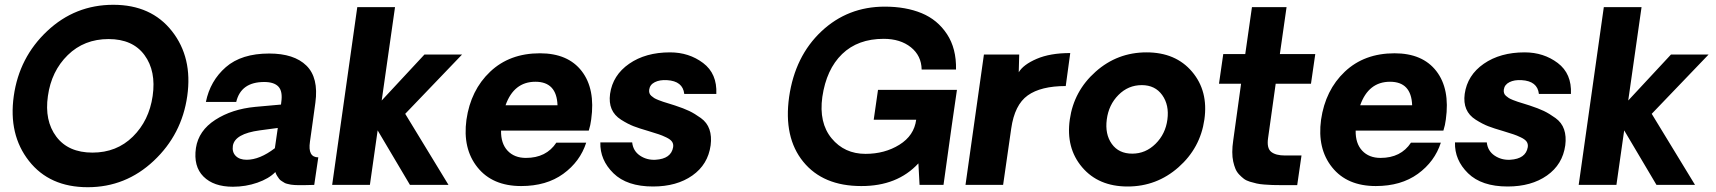

<svg xmlns="http://www.w3.org/2000/svg" viewBox="-20 -780 7240 810"><path d="M350.1 9.8Q189 9.8 102.1 -101.1Q15.1 -211.9 38.1 -375Q61 -538.1 179 -648.9Q296.9 -759.8 458 -759.8Q618.2 -759.8 705.6 -648.4Q793 -537.1 770 -375Q747.1 -212.9 628.7 -101.6Q510.3 9.8 350.1 9.8ZM624 -375Q639.2 -480 589.6 -547.6Q540 -615.2 438 -615.2Q335 -615.2 265.9 -547.6Q196.8 -480 182.1 -375Q167 -271 217.5 -203.6Q268.1 -136.2 370.1 -136.2Q472.2 -136.2 540.5 -203.6Q608.9 -271 624 -375Z M962.4 7.8Q881.3 7.8 838.4 -35.2Q795.4 -78.1 806.6 -155.8Q817.9 -229 888.2 -274.4Q958.5 -319.8 1056.6 -329.1L1165.5 -338.9L1166.5 -348.1Q1173.3 -394 1155 -414.1Q1136.7 -434.1 1094.7 -434.1Q996.6 -434.1 976.6 -350.1H848.6Q866.7 -439 932.6 -496.6Q998.5 -554.2 1115.7 -554.2Q1220.7 -554.2 1272.7 -503.2Q1324.7 -452.1 1310.5 -347.2Q1306.6 -319.3 1299.1 -264.2Q1291.5 -209 1287.6 -182.1Q1277.8 -116.2 1322.8 -116.2L1305.7 0Q1300.8 0 1287.1 0.5Q1273.4 1 1265.6 1Q1264.6 1 1252.2 1Q1239.7 1 1236.6 1Q1233.4 1 1222.4 0.5Q1211.4 0 1207.5 -1Q1203.6 -2 1194.1 -3.9Q1184.6 -5.9 1180.7 -8.5Q1176.8 -11.2 1169.2 -15.6Q1161.6 -20 1157.7 -25.4Q1153.8 -30.8 1149.2 -37.8Q1144.5 -44.9 1141.6 -54.2Q1114.7 -26.4 1065.7 -9.3Q1016.6 7.8 962.4 7.8ZM1020.5 -106Q1075.7 -106 1139.6 -154.8L1151.9 -240.2L1075.7 -230Q970.7 -215.8 962.4 -165Q958.5 -138.2 974.6 -122.1Q990.7 -106 1020.5 -106Z M1381.3 0 1487.3 -750H1646.5L1590.3 -356L1770.5 -549.8H1929.2L1689.5 -299.8L1872.1 0H1709.5L1573.2 -230L1540.5 0Z M2474.1 -275.9Q2471.2 -252 2463.9 -229H2093.8Q2092.8 -174.8 2121.3 -144.3Q2149.9 -113.8 2198.7 -113.8Q2284.7 -113.8 2327.1 -178.2H2453.1Q2427.2 -98.1 2356.2 -46.6Q2285.2 4.9 2178.7 4.9Q2057.6 4.9 1994.4 -74Q1931.2 -152.8 1947.8 -274.9Q1965.8 -399.9 2047.9 -477.5Q2129.9 -555.2 2257.8 -555.2Q2376 -555.2 2434.1 -480Q2492.2 -404.8 2474.1 -275.9ZM2238.8 -435.1Q2147.9 -435.1 2112.8 -335.9H2332Q2328.6 -435.1 2238.8 -435.1Z M2734.9 6.8Q2625 6.8 2567.9 -49.1Q2510.7 -105 2512.7 -179.2H2647Q2650.9 -143.1 2679.9 -123.5Q2709 -104 2745.6 -106Q2811.5 -109.9 2819.8 -159.2Q2821.8 -172.4 2815.2 -182.1Q2808.6 -191.9 2790.8 -200.4Q2772.9 -209 2759.3 -213.4Q2745.6 -217.8 2715.8 -227.1Q2676.8 -238.3 2652.8 -247.6Q2628.9 -256.8 2600.3 -274.9Q2571.8 -293 2560.3 -320.1Q2548.8 -347.2 2553.7 -383.8Q2564.9 -462.9 2634.3 -511Q2703.6 -559.1 2806.6 -559.1Q2886.7 -559.1 2946.3 -514.2Q3005.9 -469.2 3002 -383.8H2866.7Q2860.8 -438 2793.9 -441.9Q2763.2 -443.8 2742.4 -433.3Q2721.7 -422.9 2718.8 -401.9Q2717.8 -394 2719.7 -387.5Q2721.7 -380.9 2727.8 -375.5Q2733.9 -370.1 2739.7 -366.5Q2745.6 -362.8 2757.8 -357.9Q2770 -353 2777.8 -350.6Q2785.6 -348.1 2802.2 -343Q2818.8 -337.9 2827.6 -335Q2864.7 -322.8 2887.7 -311.8Q2910.6 -300.8 2936.8 -282Q2962.9 -263.2 2972.9 -234.1Q2982.9 -205.1 2978 -167Q2966.8 -85.9 2900.9 -39.6Q2835 6.8 2734.9 6.8Z M4017.1 -400.9 3995.1 -249 3960.4 0H3859.4L3854.5 -90.8Q3765.6 5.4 3613.3 4.9Q3452.1 4.9 3368.7 -97.7Q3285.2 -200.2 3309.1 -371.1Q3334 -543 3445.1 -647.5Q3556.2 -752 3712.4 -752Q3801.3 -752 3868.2 -724.4Q3935.1 -696.8 3975.1 -636Q4015.1 -575.2 4013.2 -486.8H3868.2Q3867.2 -544.9 3822.8 -580.6Q3778.3 -616.2 3708 -616.2Q3599.1 -616.2 3532.7 -552Q3466.3 -487.8 3449.2 -371.1Q3434.1 -262.2 3488.3 -196.5Q3542.5 -130.9 3631.3 -130.9Q3712.4 -130.9 3774.4 -169.4Q3836.4 -208 3845.2 -274.9H3666L3684.1 -400.9Z M4495.1 -556.2 4476.1 -417Q4371.1 -417 4315.7 -377.4Q4260.3 -337.9 4246.1 -237.8L4211.9 0H4053.2L4130.9 -549.8H4279.8L4277.8 -475.1Q4296.9 -507.3 4353.5 -531.7Q4410.2 -556.2 4495.1 -556.2Z M4951.9 -74.5Q4859.9 6.8 4737.1 6.8Q4614.3 6.8 4545.2 -74.5Q4476.1 -155.8 4493.2 -275.9Q4510.3 -396 4602.1 -477.5Q4693.8 -559.1 4816.9 -559.1Q4939.9 -559.1 5009 -477.5Q5078.1 -396 5061 -275.9Q5043.9 -155.8 4951.9 -74.5ZM4756.8 -131.8Q4813 -131.8 4855 -173.3Q4897 -214.8 4905 -275.9Q4913.1 -336.9 4883.1 -378.9Q4853 -420.9 4796.9 -420.9Q4739.7 -420.9 4698.5 -379.4Q4657.2 -337.9 4649.2 -275.9Q4641.1 -213.9 4670.4 -172.9Q4699.7 -131.8 4756.8 -131.8Z M5383.8 1Q5362.8 1 5347.7 0.5Q5332.5 0 5313.5 -1.5Q5294.4 -2.9 5281.5 -5.9Q5268.6 -8.8 5253.2 -13.4Q5237.8 -18.1 5227.8 -25.6Q5217.8 -33.2 5207.8 -43.7Q5197.8 -54.2 5192.1 -67.6Q5186.5 -81.1 5182.6 -98.6Q5178.7 -116.2 5178.7 -138.7Q5178.7 -161.1 5182.6 -187L5215.8 -426.8H5122.6L5140.6 -551.8H5233.4L5261.7 -750H5407.7L5379.4 -551.8H5528.8L5510.7 -426.8H5361.8L5329.6 -196.8Q5323.7 -154.8 5342.8 -139.4Q5361.8 -124 5401.4 -124H5470.7L5452.6 1Z M6079.6 -275.9Q6076.7 -252 6069.3 -229H5699.2Q5698.2 -174.8 5726.8 -144.3Q5755.4 -113.8 5804.2 -113.8Q5890.1 -113.8 5932.6 -178.2H6058.6Q6032.7 -98.1 5961.7 -46.6Q5890.6 4.9 5784.2 4.9Q5663.1 4.9 5599.9 -74Q5536.6 -152.8 5553.2 -274.9Q5571.3 -399.9 5653.3 -477.5Q5735.4 -555.2 5863.3 -555.2Q5981.4 -555.2 6039.6 -480Q6097.7 -404.8 6079.6 -275.9ZM5844.2 -435.1Q5753.4 -435.1 5718.3 -335.9H5937.5Q5934.1 -435.1 5844.2 -435.1Z M6340.3 6.8Q6230.5 6.8 6173.3 -49.1Q6116.2 -105 6118.2 -179.2H6252.4Q6256.3 -143.1 6285.4 -123.5Q6314.5 -104 6351.1 -106Q6417 -109.9 6425.3 -159.2Q6427.2 -172.4 6420.7 -182.1Q6414.1 -191.9 6396.2 -200.4Q6378.4 -209 6364.7 -213.4Q6351.1 -217.8 6321.3 -227.1Q6282.2 -238.3 6258.3 -247.6Q6234.4 -256.8 6205.8 -274.9Q6177.2 -293 6165.8 -320.1Q6154.3 -347.2 6159.2 -383.8Q6170.4 -462.9 6239.7 -511Q6309.1 -559.1 6412.1 -559.1Q6492.2 -559.1 6551.8 -514.2Q6611.3 -469.2 6607.4 -383.8H6472.2Q6466.3 -438 6399.4 -441.9Q6368.7 -443.8 6347.9 -433.3Q6327.1 -422.9 6324.2 -401.9Q6323.2 -394 6325.2 -387.5Q6327.1 -380.9 6333.3 -375.5Q6339.4 -370.1 6345.2 -366.5Q6351.1 -362.8 6363.3 -357.9Q6375.5 -353 6383.3 -350.6Q6391.1 -348.1 6407.7 -343Q6424.3 -337.9 6433.1 -335Q6470.2 -322.8 6493.2 -311.8Q6516.1 -300.8 6542.2 -282Q6568.4 -263.2 6578.4 -234.1Q6588.4 -205.1 6583.5 -167Q6572.3 -85.9 6506.3 -39.6Q6440.4 6.8 6340.3 6.8Z M6640.1 0 6746.1 -750H6905.3L6849.1 -356L7029.3 -549.8H7188L6948.2 -299.8L7130.9 0H6968.3L6832 -230L6799.3 0Z"/></svg>

Font: Oakes Grotesk
Style: Bold Italic
Weight: 700
Designer: Samuel Oakes
Foundry: Samuel Oakes
Version: Version 1.0 | wf-rip DC20170320